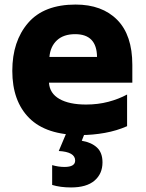

<svg xmlns="http://www.w3.org/2000/svg" viewBox="-20 -583 640 843"><path d="M335 10Q387 10 440 0.5Q493 -9 538 -29V-168Q501 -148 455.5 -136Q410 -124 358 -124Q284 -124 241 -148.5Q198 -173 195 -220H561V-298Q561 -429 494.5 -496Q428 -563 312 -563Q173 -563 103.5 -482.5Q34 -402 34 -272Q34 -139 108.5 -64.5Q183 10 335 10ZM197 -333Q201 -379 230 -406Q259 -433 310 -433Q405 -433 406 -333ZM292 240Q360 240 395 210Q430 180 430 130Q430 87 405.5 64.5Q381 42 339 35L354 -3H273L238 80Q310 84 310 122Q310 150 263 150Q237 150 209 142V229Q245 240 292 240Z"/></svg>

Font: Noto Sans Mono Extra
Style: Regular
Weight: 800
Designer: Monotype Design Team
Foundry: Monotype Imaging Inc.
Version: Version 1.900